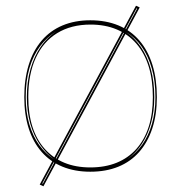

<svg xmlns="http://www.w3.org/2000/svg" viewBox="-20 -586 634 672"><path d="M469 -560 132 66 119 60 456 -566ZM458 -557 128 56 130 57 460 -556ZM296 -515Q351 -515 394.5 -497Q438 -479 468 -444Q498 -409 513.5 -359Q529 -309 529 -246Q529 -185 513 -136.5Q497 -88 467 -54Q437 -20 394 -2.5Q351 15 296 15Q242 15 199 -2.5Q156 -20 126 -54Q96 -88 80.5 -136.5Q65 -185 65 -246Q65 -309 80.5 -359Q96 -409 126 -444Q156 -479 199 -497Q242 -515 296 -515ZM297 -500Q229 -500 180 -470Q131 -440 105 -383Q79 -326 79 -246Q79 -188 93.5 -142.5Q108 -97 136.5 -65Q165 -33 205 -16.5Q245 0 296 0Q348 0 388.5 -16.5Q429 -33 457.5 -65Q486 -97 500.5 -142.5Q515 -188 515 -246Q515 -306 500.5 -353Q486 -400 457.5 -433Q429 -466 388.5 -483Q348 -500 297 -500ZM70 -246Q70 -194 82.5 -151.5Q95 -109 117.5 -78Q140 -47 171 -27Q142 -48 120 -79.5Q98 -111 86 -153Q74 -195 74 -246Q74 -301 87 -345.5Q100 -390 123 -423Q146 -456 177 -476Q145 -457 120.5 -424.5Q96 -392 83 -347.5Q70 -303 70 -246ZM524 -246Q524 -302 511.5 -346Q499 -390 476 -422.5Q453 -455 421 -474Q451 -454 473.5 -421Q496 -388 508 -344Q520 -300 520 -246Q520 -196 508.5 -154.5Q497 -113 476 -81.5Q455 -50 426 -29Q456 -49 478 -80Q500 -111 512 -153Q524 -195 524 -246Z"/></svg>

Font: Kalnia Glaze Thin
Style: Regular
Weight: 100
Version: Version 1.110